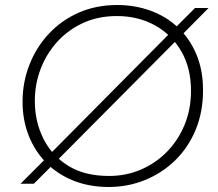

<svg xmlns="http://www.w3.org/2000/svg" viewBox="-20 -733 871 766"><path d="M209 -94 182 -121 658 -601 685 -573ZM62 0 160 -98 187 -72 115 0ZM708 -596 681 -624 758 -701H812ZM414 13Q336 13 272.5 -12.5Q209 -38 164 -84Q119 -130 94.5 -192Q70 -254 70 -327Q70 -405 97.5 -475Q125 -545 175 -598.5Q225 -652 294 -682.5Q363 -713 448 -713Q519 -713 581.5 -690Q644 -667 690.5 -623Q737 -579 763.5 -516Q790 -453 790 -373Q790 -286 760.5 -215Q731 -144 678.5 -93Q626 -42 558 -14.5Q490 13 414 13ZM415 -31Q484 -31 543.5 -57Q603 -83 647.5 -129Q692 -175 717 -236.5Q742 -298 742 -371Q742 -461 703.5 -528Q665 -595 598 -632Q531 -669 446 -669Q373 -669 313 -642Q253 -615 209.5 -567.5Q166 -520 142.5 -459Q119 -398 119 -330Q119 -249 152.5 -181Q186 -113 251.5 -72Q317 -31 415 -31Z"/></svg>

Font: MuseoModerno ExtraLight
Style: Italic
Weight: 250
Italic angle: -9°
Designer: Pablo Cosgaya, Héctor Gatti, Marcela Romero, and the Authors of The MuseoModerno Project.
Foundry: Omnibus-Type Team
Version: Version 1.003